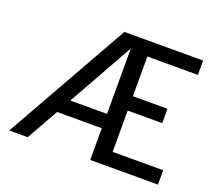

<svg xmlns="http://www.w3.org/2000/svg" viewBox="-118 -859 1140 1018"><g transform="rotate(20 452.0 -350.0)"><path d="M420 -700H864V-619H579V-395H774V-314H579V-81H864V0H482V-179H230L129 0H25ZM482 -260V-629L275 -260Z"/></g></svg>

Font: AF Albert Sans Medium
Style: Regular
Weight: 500
Designer: Andreas Rasmussen
Foundry: a.Foundry
Version: Version 1.300;Glyphs 3.2 (3231)